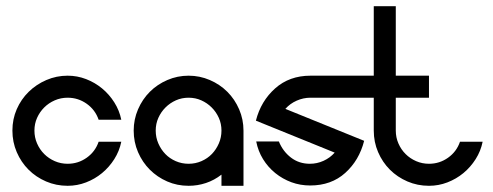

<svg xmlns="http://www.w3.org/2000/svg" viewBox="-20 -599 1591 619"><path d="M198 -355Q229 -355 257.5 -344Q286 -333 309 -314Q332 -295 348.5 -269Q365 -243 371 -213H298Q287 -245 259.5 -264.5Q232 -284 198 -284Q176 -284 156.5 -275.5Q137 -267 122.5 -252.5Q108 -238 99.5 -219Q91 -200 91 -178Q91 -156 99.5 -136.5Q108 -117 122.5 -102.5Q137 -88 156.5 -79.5Q176 -71 198 -71Q232 -71 259.5 -90.5Q287 -110 298 -142H371Q365 -112 348.5 -86Q332 -60 309 -41Q286 -22 257.5 -11Q229 0 198 0Q161 0 128.5 -14Q96 -28 72 -52Q48 -76 34 -108.5Q20 -141 20 -178Q20 -215 34 -247Q48 -279 72.5 -303Q97 -327 129.5 -341Q162 -355 198 -355Z M588 -355Q624 -355 656.5 -341Q689 -327 713 -303Q737 -279 751 -246.5Q765 -214 765 -178V0H694V-36Q671 -18 644 -9Q617 0 588 0Q551 0 519 -14Q487 -28 463 -52Q439 -76 425 -108.5Q411 -141 411 -178Q411 -214 425 -246.5Q439 -279 463 -303Q487 -327 519.5 -341Q552 -355 588 -355ZM588 -284Q566 -284 547 -275.5Q528 -267 513.5 -252.5Q499 -238 490.5 -219Q482 -200 482 -178Q482 -156 490.5 -136.5Q499 -117 513 -102.5Q527 -88 546.5 -79.5Q566 -71 588 -71Q610 -71 629.5 -79.5Q649 -88 663 -102.5Q677 -117 685.5 -136.5Q694 -156 694 -178Q694 -200 685.5 -219Q677 -238 662.5 -252.5Q648 -267 629 -275.5Q610 -284 588 -284Z M1363 0Q1326 0 1293.5 -14Q1261 -28 1237 -52Q1213 -76 1199 -108.5Q1185 -141 1185 -178V-284H981Q958 -284 936.5 -274.5Q915 -265 900 -248L1154 -145Q1138 -82 1093 -41.5Q1048 -1 980 -1Q948 -1 919.5 -11.5Q891 -22 867.5 -41Q844 -60 828 -86Q812 -112 806 -143H879Q892 -111 918 -91Q944 -71 979 -71Q1002 -71 1023 -80.5Q1044 -90 1059 -107L805 -210Q821 -273 867 -314Q913 -355 981 -355H1185V-579H1256V-355H1363V-284H1256V-178Q1256 -156 1264.5 -136.5Q1273 -117 1287.5 -102.5Q1302 -88 1321.5 -79.5Q1341 -71 1363 -71Q1397 -71 1424.5 -90.5Q1452 -110 1463 -142H1536Q1530 -112 1513.5 -86Q1497 -60 1474 -41Q1451 -22 1422.5 -11Q1394 0 1363 0Z"/></svg>

Font: Googee
Style: Regular
Weight: 400
Designer: Peter Wiegel
Foundry: CATFonts Peter Wiegel
Version: 1.000